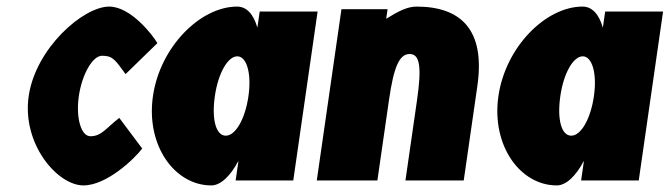

<svg xmlns="http://www.w3.org/2000/svg" viewBox="-20 -548 2033 583"><path d="M457.9 -417C443.5 -442 376.8 -528 311.6 -528C232.3 -528 88 -401 67.1 -256C46.2 -111 154.1 15 233.4 15C304.6 15 389.4 -67 411.8 -97L342.2 -190C302.8 -160 288.9 -134.3 254.6 -134.3C225.7 -134.3 210 -191 219.4 -256.3C228.8 -321.5 260.9 -378.7 289.8 -378.7C321.6 -378.7 328.7 -368 361.3 -323Z M444.4 -256C422.8 -106 510.3 15 621.6 15C651.1 15 680.9 -16 703 -58H703.9L695.5 0H870.5L944.4 -513H768.6L761.5 -464C749.7 -505 729 -528 699.9 -528C588.6 -528 466 -406 444.4 -256ZM632.4 -256C642.6 -327 672.2 -377 700.5 -377C728.3 -377 744.6 -327 734.4 -256C724.3 -186 694.8 -136 665.7 -136C635.4 -136 622.3 -186 632.4 -256Z M1125.9 0 1161.1 -244C1175.6 -345 1192.6 -384 1223.8 -384C1255.1 -384 1260.8 -345 1246.3 -244L1211.1 0H1388.1L1429.5 -287C1454.3 -459 1378.2 -528 1244.6 -528C1217.3 -528 1189.5 -514 1152.6 -491L1156.8 -520H1016.8L941.9 0Z M1493.4 -256C1471.8 -106 1559.3 15 1670.6 15C1700.1 15 1729.9 -16 1752 -58H1752.9L1744.5 0H1919.5L1993.4 -513H1817.6L1810.5 -464C1798.7 -505 1778 -528 1748.9 -528C1637.6 -528 1515 -406 1493.4 -256ZM1681.4 -256C1691.6 -327 1721.2 -377 1749.5 -377C1777.3 -377 1793.6 -327 1783.4 -256C1773.3 -186 1743.8 -136 1714.7 -136C1684.4 -136 1671.3 -186 1681.4 -256Z"/></svg>

Font: Blink
Style: Obl
Weight: 400
Designer: Mew Too
Foundry: Cannot Into Space Fonts
Version: Version 001.000